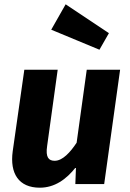

<svg xmlns="http://www.w3.org/2000/svg" viewBox="-20 -855 602 892"><path d="M285 -835 218 -717 442 -624 486 -701ZM165 17C233 17 288 -21 333 -79L330 0H464L538 -531H383L336 -192C307 -148 271 -108 234 -108C206 -108 191 -124 199 -177L248 -531H93L39 -152C25 -49 67 17 165 17Z"/></svg>

Font: Fira Sans
Style: Bold Italic
Weight: 700
Italic angle: -8°
Designer: bBox Type GmbH & Carrois Corporate GbR & Edenspiekermann AG
Foundry: bBox Type GmbH & Carrois Corporate GbR & Edenspiekermann AG
Version: Version 4.301;PS 004.301;hotconv 1.0.88;makeotf.lib2.5.64775